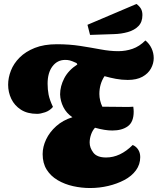

<svg xmlns="http://www.w3.org/2000/svg" viewBox="-20 -927 795 968"><path d="M167 -353Q118 -353 85.5 -374Q53 -395 37 -428.5Q21 -462 21 -500Q21 -535 35 -571Q49 -607 79 -637Q109 -667 155.5 -685.5Q202 -704 267 -704Q330 -704 384.5 -695.5Q439 -687 487 -678Q535 -669 576 -669Q614 -669 648.5 -681Q683 -693 713 -723Q733 -707 744 -683.5Q755 -660 755 -634Q755 -607 741 -581.5Q727 -556 698 -540Q669 -524 624 -524Q594 -524 564.5 -529.5Q535 -535 507 -543Q481 -504 481 -453Q481 -437 485 -420Q489 -403 496 -389Q526 -389 553.5 -388.5Q581 -388 600 -388Q620 -388 632.5 -388Q645 -388 652 -389Q653 -382 653.5 -375.5Q654 -369 654 -364Q654 -312 624.5 -290.5Q595 -269 546 -269Q509 -269 459 -283Q446 -269 439 -248.5Q432 -228 432 -208Q432 -182 450.5 -157.5Q469 -133 515 -133Q586 -133 649 -196Q666 -189 676.5 -173Q687 -157 687 -135Q687 -98 665.5 -68.5Q644 -39 607 -19.5Q570 0 525.5 10.5Q481 21 434 21Q391 21 348.5 11.5Q306 2 271 -18.5Q236 -39 215.5 -71.5Q195 -104 195 -150Q195 -187 212.5 -224Q230 -261 263.5 -291Q297 -321 345 -336Q315 -356 299.5 -387Q284 -418 283 -451Q283 -492 304 -532.5Q325 -573 370 -602L366 -609Q342 -620 331.5 -622.5Q321 -625 309 -625Q269 -625 244.5 -592.5Q220 -560 220 -505Q220 -476 225 -450Q230 -424 247 -388Q231 -369 207.5 -361Q184 -353 167 -353ZM434 -751 421 -802 668 -907Q682 -897 690 -884Q698 -871 698 -851Q698 -816 678 -795.5Q658 -775 625 -765.5Q592 -756 554 -755Z"/></svg>

Font: Sansita Swashed Black
Style: Regular
Weight: 900
Designer: Pablo Cosgaya
Foundry: Omnibus-Type
Version: Version 1.003; ttfautohint (v1.8.3)